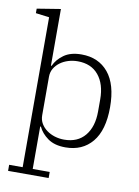

<svg xmlns="http://www.w3.org/2000/svg" viewBox="-102 -825 789 1091"><g transform="rotate(10 292.5 -279.0)"><path d="M23 165H101V-700L23 -710V-736L159 -758V-431H163Q180 -469 218.5 -496.5Q257 -524 320 -524Q418 -524 474.5 -456Q531 -388 531 -256Q531 -124 474.5 -56Q418 12 320 12Q257 12 218.5 -15.5Q180 -43 163 -80H159V165H257V200H23ZM305 -30Q383 -30 425.5 -81.5Q468 -133 468 -221V-291Q468 -379 425.5 -430.5Q383 -482 305 -482Q277 -482 251 -474Q225 -466 204.5 -451Q184 -436 171.5 -415Q159 -394 159 -367V-145Q159 -118 171.5 -97Q184 -76 204.5 -61Q225 -46 251 -38Q277 -30 305 -30Z"/></g></svg>

Font: IBM Plex Serif Light
Style: Regular
Weight: 300
Designer: Mike Abbink, Paul van der Laan, Pieter van Rosmalen
Foundry: Bold Monday
Version: Version 3.001